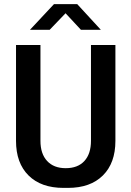

<svg xmlns="http://www.w3.org/2000/svg" viewBox="-20 -905 640 935"><path d="M289 10Q180 10 119 -50.5Q58 -111 58 -219V-686H177V-219Q177 -156 209.5 -121Q242 -86 300 -86Q359 -86 391 -121Q423 -156 423 -219V-686H542V-219Q542 -111 481 -50.5Q420 10 311 10ZM126 -760 243 -885H356L471 -760H374L282 -859H317L222 -760Z"/></svg>

Font: Chivo Mono Medium
Style: Regular
Weight: 500
Monospace: yes
Designer: Hector Gatti
Foundry: Omnibus-Type
Version: Version 1.008